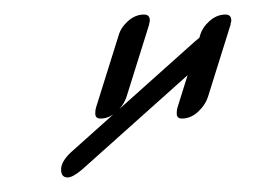

<svg xmlns="http://www.w3.org/2000/svg" viewBox="-20 -642 383 264"><path d="M255 -593Q258 -604 268 -613Q278 -622 290 -622Q298 -622 298 -614Q298 -612 297.5 -611Q297 -610 297 -608L266 -509Q262 -497 252 -488Q242 -479 230 -479Q223 -479 223 -486Q223 -491 224 -494ZM143 -593Q146 -604 156 -613Q166 -622 178 -622Q186 -622 186 -614Q186 -612 185.5 -611Q185 -610 185 -608L154 -509Q150 -497 140 -488Q130 -479 118 -479Q111 -479 111 -486Q111 -491 112 -494ZM248 -585Q259 -595 268 -595Q273 -595 275.5 -591.5Q278 -588 278 -583Q278 -574 263 -561L93 -409Q80 -398 73 -398Q64 -398 64 -409Q64 -420 78 -433Z"/></svg>

Font: Discipuli Britannica
Style: Regular
Weight: 400
Designer: Peter Wiegel
Foundry: Peter Wiegel
Version: Version 0.001 2009